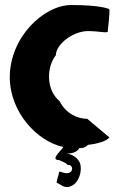

<svg xmlns="http://www.w3.org/2000/svg" viewBox="-20 -588 457 766"><path d="M19 -280C19 -140 129 -24 231 -2C238 3 171 51 218 51C225 57 236 56 250 70C274 68 274 103 247 103C229 103 215 91 215 101C215 111 201 142 208 142C214 142 237 166 259 156C289 148 305 108 302 77C300 45 269 27 246 25C288 25 296 3 296 3C310 4 323 -1 331 -10C403 -18 421 -41 415 -41L328 -114C288 -114 242 -136 218 -184C161 -232 167 -323 203 -368C203 -411 271 -464 331 -464C376 -464 410 -454 410 -463C410 -472 421 -552 415 -552C415 -552 384 -568 265 -568C154 -568 19 -439 19 -280Z"/></svg>

Font: Ampere
Style: SCSuCnd
Weight: 400
Version: Version 1